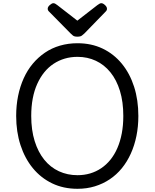

<svg xmlns="http://www.w3.org/2000/svg" viewBox="-20 -1160 965 1199"><path d="M464 19Q376 19 305.5 -15Q235 -49 185 -110Q135 -171 108 -254Q81 -337 81 -436Q81 -502 93 -561Q105 -620 128 -671Q151 -722 184.5 -762Q218 -802 260.5 -831Q303 -860 354.5 -875Q406 -890 464 -890Q551 -890 621 -856.5Q691 -823 741 -762Q791 -701 817.5 -618Q844 -535 844 -436Q844 -370 832 -311Q820 -252 797 -201Q774 -150 741 -109.5Q708 -69 665.5 -40.5Q623 -12 572.5 3.5Q522 19 464 19ZM464 -66Q506 -66 543 -77Q580 -88 612 -109.5Q644 -131 669.5 -162.5Q695 -194 713 -235.5Q731 -277 740.5 -327Q750 -377 750 -436Q750 -524 729 -592.5Q708 -661 669.5 -708.5Q631 -756 578.5 -780.5Q526 -805 464 -805Q422 -805 384.5 -794Q347 -783 314.5 -761.5Q282 -740 256.5 -708.5Q231 -677 212.5 -636Q194 -595 184.5 -545Q175 -495 175 -436Q175 -348 196.5 -279Q218 -210 256.5 -162.5Q295 -115 348 -90.5Q401 -66 464 -66ZM613 -1140Q623 -1140 635.5 -1128.5Q648 -1117 648 -1106Q648 -1104 647.5 -1100Q647 -1096 642 -1090L507 -951Q500 -945 491.5 -938Q483 -931 463 -931Q444 -931 435.5 -938Q427 -945 421 -951L284 -1090Q279 -1096 278.5 -1100Q278 -1104 278 -1106Q278 -1117 291 -1128.5Q304 -1140 313 -1140Q320 -1140 325.5 -1136.5Q331 -1133 338 -1128L463 -1031L588 -1128Q596 -1133 601 -1136.5Q606 -1140 613 -1140Z"/></svg>

Font: Playwrite AT
Style: Regular
Weight: 400
Designer: Veronika Burian, José Scaglione
Foundry: TypeTogether
Version: Version 1.002